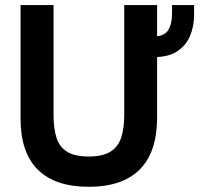

<svg xmlns="http://www.w3.org/2000/svg" viewBox="-20 -717 810 753"><path d="M328.2 15.6Q196.4 15.6 128.5 -51.4Q60.6 -118.4 60.6 -252V-697H190V-266.8Q190 -212.8 201.7 -176.4Q213.4 -140 243.8 -121.6Q274.2 -103.2 328.2 -103.2Q382.2 -103.2 412.5 -121.8Q442.8 -140.4 455 -176.5Q467.2 -212.6 467.2 -266V-697H596.2V-257Q596.2 -120.8 528.3 -52.6Q460.4 15.6 328.2 15.6ZM583.4 -493V-574.2Q623.6 -574.2 639.2 -598.2Q654.8 -622.2 654.8 -666V-697H741.2V-658.6Q741.2 -613.8 725.3 -576.1Q709.4 -538.4 674.9 -515.7Q640.4 -493 583.4 -493Z"/></svg>

Font: Hanken Grotesk
Style: Regular
Weight: 400
Designer: Alfredo Marco Pradil
Foundry: Hanken Design Co.
Version: Version 3.013